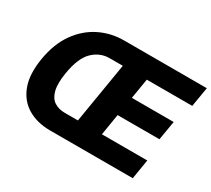

<svg xmlns="http://www.w3.org/2000/svg" viewBox="-138 -972 1337 1215"><g transform="rotate(30 530.0 -364.0)"><path d="M335.4 0Q240.7 0 171.9 -40.5Q103 -81.1 72.5 -161.6Q42 -242.2 61.5 -362.3Q81.5 -483.9 138.9 -564.9Q196.3 -646 278.8 -686.8Q361.3 -727.5 455.6 -727.5H1060.1L1036.1 -584.5H704.1L679.7 -437.5H985.4L961.9 -297.9H656.2L630.9 -143.1H962.4L939 0ZM455.6 -143.1 528.8 -584.5H432.1Q363.3 -584.5 311 -534.2Q258.8 -483.9 238.8 -362.3Q225.6 -281.2 237.8 -233.2Q250 -185.1 282 -164.1Q314 -143.1 359.4 -143.1Z"/></g></svg>

Font: Inter Extra Bold
Style: Italic
Weight: 800
Italic angle: -9.39999°
Designer: Rasmus Andersson
Foundry: rsms
Version: Version 4.000;git-3c8e0fc